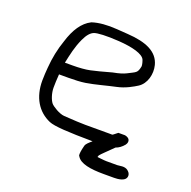

<svg xmlns="http://www.w3.org/2000/svg" viewBox="-110 -590 806 812"><g transform="rotate(20 293.0 -184.0)"><path d="M157.7 -387.2C169.5 -412.9 182.5 -427.2 197 -432.5C210.8 -437.5 248.7 -440.1 307.9 -436.2C368.6 -432.1 419.7 -419.4 428.4 -395.8C433.2 -382.6 434.6 -373.1 434.1 -367.9C427.5 -336.5 422 -338.8 385.7 -319.8C373.2 -313.4 354.7 -307.6 330.2 -303.1L329.1 -302.9L328.2 -302.7C287.4 -291.2 256.4 -283.3 235.7 -278.9C216.6 -274.8 188.4 -272.5 159.5 -272.5H124C132.7 -313 139.5 -347.6 157.7 -387.2ZM294.5 -55C277.3 -55 244.7 -56.5 198.2 -59.6C175.6 -61.2 142.9 -82.1 134.8 -91.8C125.3 -103.2 115 -131.1 115 -157.4C115 -173.6 115.9 -193.4 117.6 -217.5H159.5C187.7 -217.5 215 -218.8 234.9 -221.9C274.3 -227.9 329.4 -243.8 364.3 -250.9C401.6 -258.5 434.2 -277.9 450.4 -288.2C482.8 -308.8 494.6 -355.1 484.8 -393.3C470.7 -448.1 416.9 -472.1 332.4 -477.4C317.4 -478.4 300.8 -479.6 282.5 -480.9C239.2 -484.1 200.5 -481 170.7 -471.1L170.2 -470.8L169.6 -470.5C132.8 -452 106.8 -412.5 89.6 -356.3C75.3 -315.6 66.3 -271.9 63 -226.8L61 -199.3C60.3 -189.8 60 -179.4 60 -168.1C60 -94.2 92.7 -39.4 150.4 -14.8C174.3 -4.6 237.7 -1 347.6 -0.1C333.3 12.5 323.6 20.5 321.1 30.4C308.7 78.8 317 79.1 317 79.1C332 106.5 380.8 114 438.2 114H485.9C501 114 540.7 112 539.7 84.4C539.3 75.4 533.7 68.9 527.3 63.7C512.1 51.6 490.7 59 480.4 59H431.4C426.6 59 417.7 58.3 402.6 56.6C397.3 56.1 394.4 55.8 389.9 55.2C390.4 53.6 390.8 52.5 392.8 47.1C399.8 37.8 419.5 20.3 448 -8.4C461.1 -12.7 473.4 -21.7 484 -34.5C490 -41.7 494.4 -56 483 -64.9C478.7 -68.1 474.1 -69.6 469.2 -70.7L467.8 -71H438.1L434.6 -68.3C413.1 -52.4 423.3 -55 402.9 -55Z"/></g></svg>

Font: MewTooHand
Style: BdWide
Weight: 400
Designer: Mew Too, Robert Jablonski
Version: Version 0.77